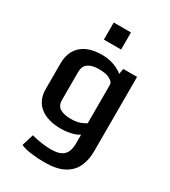

<svg xmlns="http://www.w3.org/2000/svg" viewBox="-225 -848 1036 1169"><g transform="rotate(30 293.0 -264.0)"><path d="M280.3 210Q230 210 185.1 203.9Q140.1 197.8 112.3 185.1L137.7 102.1Q169.4 111.3 206.3 116.7Q243.2 122.1 275.4 122.1Q335.9 122.1 363 96.2Q390.1 70.3 390.1 14.6V-47.4Q374.5 -36.6 352.8 -30Q331.1 -23.4 308.3 -20.3Q285.6 -17.1 266.1 -17.1Q169.9 -17.1 117.2 -59.8Q64.5 -102.5 64.5 -180.7V-362.8Q64.5 -410.2 84.2 -448.7Q104 -487.3 147.7 -510Q191.4 -532.7 263.2 -532.7Q291 -532.7 318.8 -525.9Q346.7 -519 369.4 -507.8Q392.1 -496.6 405.3 -483.4L412.6 -522.5H509.3V0Q509.3 63 486.6 110.4Q463.9 157.7 413.6 183.8Q363.3 210 280.3 210ZM285.6 -99.1Q325.2 -99.1 351.3 -108.9Q377.4 -118.7 390.1 -127.9V-399.4Q390.1 -417.5 363 -432.6Q335.9 -447.8 285.6 -447.8Q237.3 -447.8 210.4 -429.2Q183.6 -410.6 183.6 -368.2V-172.9Q183.6 -130.9 212.4 -115Q241.2 -99.1 285.6 -99.1ZM220.7 -618.2V-738.3H341.8V-618.2Z"/></g></svg>

Font: Monda SemiBold
Style: Regular
Weight: 600
Designer: Vernon Adams
Foundry: Vernon Adams
Version: Version 2.200